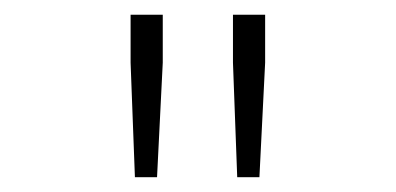

<svg xmlns="http://www.w3.org/2000/svg" viewBox="-20 -900 540 262"><path d="M158.2 -814.5V-879.9H202.1V-814.5L194.3 -658.2H164.1ZM297.9 -814.5V-879.9H341.8V-814.5L334 -658.2H303.7Z"/></svg>

Font: GenEi Gothic M ExtraLight
Style: Regular
Weight: 200
Designer: o_tamon (Modified); [Source Han Sans]
Ryoko NISHIZUKA  (kana & ideographs); Paul D. Hunt (Latin, Greek & Cyrillic); Wenl
Version: Version 1.1a;Original Version 1.004